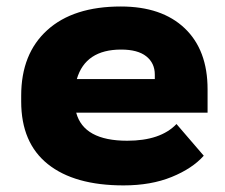

<svg xmlns="http://www.w3.org/2000/svg" viewBox="-20 -558 688 588"><path d="M44.9 -247.1V-265.1Q44.9 -393.6 124.8 -465.8Q204.6 -538.1 350.1 -538.1Q475.6 -538.1 545.7 -471.4Q615.7 -404.8 615.7 -284.7V-212.9H213.4Q236.3 -127 369.6 -127Q471.7 -127 520.5 -178.2L604 -81.1Q569.3 -42 505.9 -16.1Q442.4 9.8 358.4 9.8Q208 9.8 126.5 -55.4Q44.9 -120.6 44.9 -247.1ZM215.3 -315.9H454.1V-329.6Q454.1 -364.7 428 -385.5Q401.9 -406.2 351.1 -406.2Q241.7 -406.2 215.3 -315.9Z"/></svg>

Font: Bert Sans Black
Style: Regular
Weight: 900
Designer: Christian Robertson, Adam Twardoch, & Cristiano Sobral
Foundry: Google
Version: Version 12.135;January 10, 2020;FontCreator 12.0.0.2547 64-b